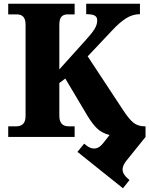

<svg xmlns="http://www.w3.org/2000/svg" viewBox="-20 -734 800 1029"><path d="M395 80 431 36 440 43Q462 62 484 62Q511 62 534 32L567 -10Q527 -21 502 -44Q477 -67 449 -113L330 -313L298 -289V-113Q298 -57 348 -57H380V0H24V-57H67Q117 -57 117 -112V-603Q117 -657 70 -657H24V-714H380V-657H343Q321 -657 309.5 -644.5Q298 -632 298 -601V-362L441 -521Q473 -556 487 -579Q501 -602 501 -625Q501 -643 487.5 -650.5Q474 -658 442 -658V-714H730V-658Q691 -658 656 -636Q621 -614 582 -572L450 -432L641 -142Q673 -93 697 -75Q721 -57 755 -57H760V0L656 129Q637 154 637 174Q637 199 665 223L674 231L639 275Z"/></svg>

Font: Noto Serif ExtraBold
Style: Regular
Weight: 800
Designer: Monotype Design Team
Foundry: Monotype Imaging Inc.
Version: Version 1.001